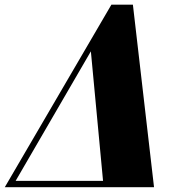

<svg xmlns="http://www.w3.org/2000/svg" viewBox="-55 -784 767 804"><path d="M-35 0 411.5 -764.5H501.5L590 0H379L325.5 -569L-5 0ZM-16.5 0 -10.5 -26.5H509.5L503.5 0Z"/></svg>

Font: Bodoni Moda 9pt ExtraBold
Style: Italic
Weight: 800
Italic angle: -13°
Designer: Owen Earl
Foundry: indestructible type
Version: Version 2.004